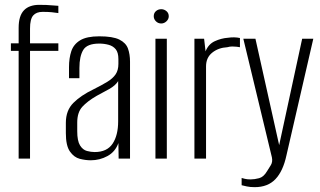

<svg xmlns="http://www.w3.org/2000/svg" viewBox="-20 -655 1322 793"><path d="M57 0V-445H25V-476H57V-540Q57 -565 62.5 -583Q68 -601 79 -612.5Q90 -624 106 -629.5Q122 -635 141 -635Q156 -635 171.5 -634.5Q187 -634 200.5 -632.5Q214 -631 221 -631V-601Q209 -603 193.5 -604.5Q178 -606 156 -606Q130 -606 117 -591Q104 -576 104 -537V-476H221V-445H104V0Z M355 7Q333 7 309.5 1Q286 -5 269 -29Q252 -53 252 -105V-148Q252 -199 283 -230Q314 -261 366 -286Q400 -303 423 -317Q446 -331 457.5 -348Q469 -365 469 -391V-411Q469 -438 458 -451.5Q447 -465 428.5 -470Q410 -475 390 -475Q340 -475 324 -449Q308 -423 308 -374V-332H265V-378Q265 -415 274.5 -443.5Q284 -472 311 -488.5Q338 -505 390 -505Q446 -505 473 -491.5Q500 -478 508.5 -454.5Q517 -431 517 -400V0H470L469 -64Q456 -28 424 -10.5Q392 7 355 7ZM371 -27Q422 -27 445 -61.5Q468 -96 468 -154V-320Q457 -302 431.5 -287.5Q406 -273 379 -259Q341 -237 320 -214Q299 -191 299 -149V-113Q299 -73 310.5 -54.5Q322 -36 339 -31.5Q356 -27 371 -27Z M622 0V-495H669V0ZM646 -558Q633 -558 624 -567Q615 -576 615 -588Q615 -601 624 -609Q633 -617 646 -617Q658 -617 667.5 -609Q677 -601 677 -588Q677 -576 667.5 -567Q658 -558 646 -558Z M783 0V-495H823L829 -443Q841 -473 867.5 -485Q894 -497 921 -499Q948 -503 971 -498V-460Q966 -461 957.5 -462Q949 -463 939 -463Q929 -463 919 -460Q882 -458 856.5 -437.5Q831 -417 831 -381V0Z M1032 118Q1013 118 999.5 115Q986 112 978 110V80Q981 81 991 83.5Q1001 86 1015 86Q1031 86 1050 81Q1069 76 1083 52Q1089 42 1098 28Q1107 14 1103 -5L985 -495H1035L1134 -51H1132L1228 -495H1274L1163 -13Q1149 52 1117.5 85Q1086 118 1032 118Z"/></svg>

Font: Alumni Sans Thin Light
Style: Regular
Weight: 300
Version: Version 1.018